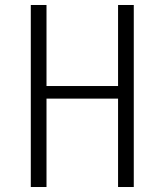

<svg xmlns="http://www.w3.org/2000/svg" viewBox="-20 -750 660 770"><path d="M453.5 0H516.5V-730H453.5V-405H166.5V-730H103.5V0H166.5V-354.5H453.5Z"/></svg>

Font: Monaspace Krypton ExtraLight
Style: Regular
Weight: 200
Designer: Riley Cran & the Lettermatic Team
Foundry: Lettermatic
Version: Version 1.101 (Monaspace Krypton)